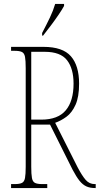

<svg xmlns="http://www.w3.org/2000/svg" viewBox="-20 -951 504 971"><path d="M36 0V-20H54Q79 -20 91 -26Q103 -32 106.5 -51Q110 -70 110 -108V-606Q110 -645 106.5 -663.5Q103 -682 91 -688Q79 -694 54 -694H36V-714H200Q297 -714 338.5 -666.5Q380 -619 380 -528Q380 -461 362 -421Q344 -381 316 -360.5Q288 -340 259 -330L372 -106Q395 -62 413.5 -41Q432 -20 459 -20H464V0H461Q435 0 416.5 -8.5Q398 -17 382 -37Q366 -57 347 -93L233 -321H138V-108Q138 -70 141.5 -51Q145 -32 157 -26Q169 -20 194 -20H219V0ZM189 -346Q273 -346 312.5 -393Q352 -440 352 -528Q352 -604 319 -646.5Q286 -689 206 -689H138V-346ZM193 -784Q216 -828 232.5 -862.5Q249 -897 259 -931H304V-921Q295 -904 277 -877.5Q259 -851 238 -823Q217 -795 198 -771H193Z"/></svg>

Font: Noto Serif Tamil ExtraCondensed Thin
Style: Italic
Weight: 100
Width: 2
Italic angle: -12°
Designer: Indian Type Foundry, Tom Grace, and the Monotype Design Team
Foundry: Monotype Imaging Inc.
Version: Version 2.003; ttfautohint (v1.8.4.7-5d5b)